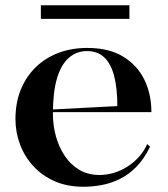

<svg xmlns="http://www.w3.org/2000/svg" viewBox="-20 -698 643 733"><path d="M313 -515Q396 -515 450 -482Q504 -449 531 -394Q558 -339 558 -270H179V-280L428 -293Q428 -360 416 -407Q404 -454 378.5 -478.5Q353 -503 312 -503Q272 -503 242.5 -477Q213 -451 197.5 -398.5Q182 -346 182 -264Q182 -219 193.5 -177.5Q205 -136 227.5 -102.5Q250 -69 283 -49.5Q316 -30 360 -30Q387 -30 414 -38Q441 -46 465 -61Q489 -76 509 -97.5Q529 -119 542 -148L553 -138Q530 -91 500.5 -61Q471 -31 437 -14.5Q403 2 368 8.5Q333 15 299 15Q237 15 189 -6Q141 -27 107.5 -63.5Q74 -100 56.5 -146.5Q39 -193 39 -243Q39 -306 59.5 -356Q80 -406 116.5 -441.5Q153 -477 203 -496Q253 -515 313 -515ZM136 -626V-678H474V-626Z"/></svg>

Font: Kalnia Medium
Style: Regular
Weight: 500
Designer: Frida Medrano
Foundry: Frida Medrano
Version: Version 1.105